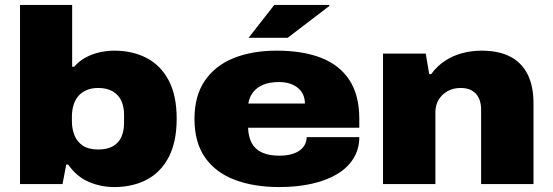

<svg xmlns="http://www.w3.org/2000/svg" viewBox="-20 -745 2238 777"><path d="M442 12Q388 12 339 -9Q290 -30 256 -79H248L233 0H61V-725H272V-475H280Q300 -498 327 -512.5Q354 -527 384 -533.5Q414 -540 442 -540Q517 -540 574 -510Q631 -480 663 -419Q695 -358 695 -265Q695 -171 663 -109.5Q631 -48 574 -18Q517 12 442 12ZM377 -140Q414 -140 437.5 -153.5Q461 -167 471.5 -191.5Q482 -216 482 -246V-282Q482 -312 471.5 -336Q461 -360 437.5 -374.5Q414 -389 377 -389Q349 -389 328.5 -379.5Q308 -370 295.5 -354.5Q283 -339 277 -318Q271 -297 271 -274V-254Q271 -223 281.5 -197Q292 -171 315.5 -155.5Q339 -140 377 -140Z M1111 12Q1007 12 929.5 -17.5Q852 -47 809.5 -108Q767 -169 767 -264Q767 -357 809 -418.5Q851 -480 926 -510Q1001 -540 1100 -540Q1205 -540 1279.5 -511Q1354 -482 1394 -421Q1434 -360 1434 -264V-228H984Q985 -192 998.5 -166.5Q1012 -141 1040 -128Q1068 -115 1110 -115Q1139 -115 1160 -121Q1181 -127 1194.5 -137.5Q1208 -148 1214.5 -161.5Q1221 -175 1221 -190H1434Q1434 -142 1410.5 -104Q1387 -66 1344.5 -40.5Q1302 -15 1242.5 -1.5Q1183 12 1111 12ZM985 -326H1214Q1214 -345 1207 -361Q1200 -377 1186.5 -388.5Q1173 -400 1153.5 -406.5Q1134 -413 1109 -413Q1071 -413 1045 -402Q1019 -391 1004 -371.5Q989 -352 985 -326ZM986 -592 1090 -725H1312L1313 -721L1144 -592Z M1530 0V-528H1703L1717 -445H1725Q1749 -478 1781 -499Q1813 -520 1851 -530Q1889 -540 1928 -540Q1999 -540 2045.5 -515.5Q2092 -491 2115.5 -443.5Q2139 -396 2139 -327V0H1927V-302Q1927 -321 1922 -337Q1917 -353 1907 -364.5Q1897 -376 1881.5 -382.5Q1866 -389 1844 -389Q1814 -389 1791 -376Q1768 -363 1755 -341Q1742 -319 1742 -291V0Z"/></svg>

Font: Archivo SemiExpanded Black
Style: Regular
Weight: 900
Width: 6
Designer: Hector Gatti
Foundry: Omnibus-Type
Version: Version 2.001